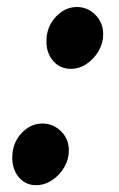

<svg xmlns="http://www.w3.org/2000/svg" viewBox="-20 -517 341 548"><path d="M182 -320.5Q151.5 -320.5 132 -342.8Q112.5 -365 112.5 -399Q112.5 -440 138.8 -468.5Q165 -497 199.5 -497Q230 -497 252.2 -474.8Q274.5 -452.5 274.5 -419Q274.5 -394 261.5 -371.5Q248.5 -349 227.5 -334.8Q206.5 -320.5 182 -320.5ZM83 11.5Q53 11.5 34 -10.8Q15 -33 15 -67Q15 -108.5 41 -136.5Q67 -164.5 101 -164.5Q131 -164.5 153.8 -142.8Q176.5 -121 176.5 -87Q176.5 -62 163.2 -39.5Q150 -17 128.8 -2.8Q107.5 11.5 83 11.5Z"/></svg>

Font: Libre Caslon Condensed Bold
Style: Italic
Weight: 700
Italic angle: -22.583°
Designer: Pablo Impallari, Rodrigo Fuenzalida, Katja Schimmel, Ertekin Erdin
Foundry: Pablo Impallari, Rodrigo Fuenzalida
Version: Version 2.000; ttfautohint (v1.8.4.7-5d5b);gftools[0.9.33]